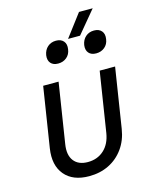

<svg xmlns="http://www.w3.org/2000/svg" viewBox="-132 -987 864 1083"><g transform="rotate(-15 300.0 -445.0)"><path d="M253 10Q158 10 110.5 -46.5Q63 -103 78 -200L133 -550H223L168 -200Q158 -138 184.5 -103.5Q211 -69 266 -69Q322 -69 360 -103.5Q398 -138 408 -200L463 -550H553L498 -200Q488 -136 454 -88.5Q420 -41 368.5 -15.5Q317 10 253 10ZM337 -769 436 -900H516L407 -769ZM470 -649Q441 -649 426.5 -666Q412 -683 416 -712Q421 -742 441 -759.5Q461 -777 490 -777Q519 -777 534 -759.5Q549 -742 544 -712Q540 -683 519.5 -666Q499 -649 470 -649ZM248 -649Q219 -649 204.5 -666Q190 -683 194 -712Q199 -742 219 -759.5Q239 -777 268 -777Q297 -777 312 -759.5Q327 -742 322 -712Q318 -683 297.5 -666Q277 -649 248 -649Z"/></g></svg>

Font: NKDuy Mono
Style: Italic
Weight: 400
Italic angle: -9°
Monospace: yes
Designer: NKDuy
Foundry: NKDuy
Version: Version 2.251; ttfautohint (v1.8.4.7-5d5b)